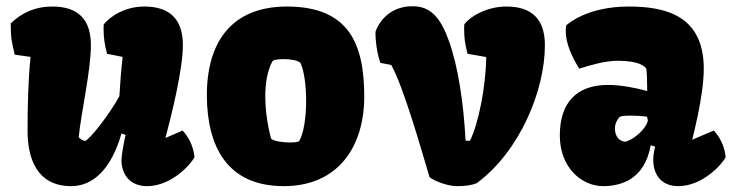

<svg xmlns="http://www.w3.org/2000/svg" viewBox="-20 -600 2397 629"><path d="M70.3 -171.4C70.3 -84.5 98.6 9.8 213.4 9.8C284.7 9.8 344.7 -45.9 377.9 -162.6L391.6 -158.2C387.2 -143.1 377.9 -89.8 377.9 -76.2C377.9 -28.3 405.8 9.8 461.9 9.8C541.5 9.8 606 -62 617.2 -85.4C612.8 -127 593.8 -155.8 578.1 -172.4L522 -147.9C544.4 -232.4 579.1 -375 579.1 -452.1C579.1 -536.6 536.6 -578.6 453.1 -578.6C386.2 -578.6 338.9 -543.9 319.8 -520C319.8 -515.1 319.3 -510.7 319.3 -506.3C319.3 -478 322.3 -456.5 330.6 -423.8L381.8 -413.6C377 -371.1 373.5 -327.6 371.1 -285.2C337.9 -223.1 270 -138.7 258.3 -138.2C251 -140.1 243.7 -144 237.8 -150.4C245.6 -229.5 277.8 -369.1 277.8 -452.1C277.8 -536.6 235.4 -578.6 151.9 -578.6C94.7 -578.6 52.2 -558.6 15.1 -523.4C15.1 -474.6 18.6 -462.4 28.3 -420.9L80.1 -413.6C72.3 -335.9 70.3 -253.9 70.3 -171.4Z M909.7 9.8C1087.4 9.8 1173.3 -119.1 1173.3 -283.7C1173.3 -457 1122.6 -578.6 919.9 -578.6C737.3 -578.6 656.2 -460 657.7 -283.7C659.2 -122.6 722.2 9.8 909.7 9.8ZM868.2 -146C857.9 -182.6 849.1 -234.4 849.1 -284.2C849.1 -328.1 856 -370.6 873.5 -400.9C879.9 -404.8 896 -406.7 913.1 -406.2C934.6 -405.8 957 -401.9 964.4 -393.6C976.6 -367.7 982.9 -318.8 982.9 -269.5C982.9 -217.3 975.6 -164.1 960 -137.2C956.5 -134.8 944.3 -133.3 929.7 -133.3C906.2 -133.3 876.5 -137.2 868.2 -146Z M1387.2 -19.5C1403.3 -6.8 1446.3 9.8 1477.1 9.8C1505.4 9.8 1525.4 6.8 1542 0C1683.6 -105 1765.1 -304.2 1765.1 -452.1C1765.1 -536.6 1722.7 -578.6 1639.2 -578.6C1572.3 -578.6 1517.6 -543.9 1501 -520C1501 -515.1 1500.5 -510.7 1500.5 -506.3C1500.5 -478 1502.9 -456.5 1511.7 -423.8L1572.8 -413.1C1571.8 -316.9 1547.9 -195.8 1519.5 -138.7L1505.4 -139.2C1498.5 -263.7 1481 -381.3 1450.7 -465.8C1423.8 -540.5 1392.1 -579.6 1331.5 -579.6C1266.1 -579.6 1225.6 -539.6 1210 -495.6C1210 -460.4 1216.3 -421.9 1226.1 -394L1261.7 -387.2C1302.2 -314.9 1359.9 -111.3 1387.2 -19.5Z M1814 -156.2C1814 -49.3 1887.2 9.8 1955.6 9.8C2009.8 9.8 2091.3 -8.8 2111.8 -124L2126.5 -119.6C2122.1 -104.5 2120.1 -89.8 2120.1 -76.2C2120.1 -28.3 2146 9.8 2202.1 9.8C2281.7 9.8 2346.2 -62 2357.4 -85.4C2353 -127 2334 -155.8 2318.4 -172.4L2247.6 -142.1C2247.1 -142.1 2285.6 -282.7 2285.6 -375C2285.6 -550.8 2157.7 -578.6 2039.6 -578.6C1902.3 -578.6 1839.4 -520.5 1835 -517.1C1834 -510.7 1833.5 -504.4 1833.5 -498.5C1833.5 -454.1 1856 -410.6 1877.4 -375C1911.6 -385.7 1960.4 -400.9 2004.4 -400.9C2077.6 -400.9 2094.2 -380.4 2097.2 -375C2099.1 -366.2 2100.1 -334.5 2100.1 -316.9V-301.8C2064.5 -312 2013.2 -321.8 1972.2 -321.8C1870.1 -321.8 1814 -265.1 1814 -156.2ZM1994.6 -178.2C1994.6 -197.3 2002.9 -209 2010.3 -217.3C2017.1 -220.2 2029.3 -221.2 2044.4 -221.2C2061.5 -221.2 2081.1 -220.2 2099.6 -217.8L2102.5 -206.1C2097.2 -176.3 2052.2 -140.1 2027.8 -135.7C2002.9 -138.2 1994.6 -160.6 1994.6 -178.2Z"/></svg>

Font: Kavoon
Style: Regular
Weight: 400
Designer: Viktoriya Grabowska
Foundry: Viktoriya Grabowska
Version: Version 1.002